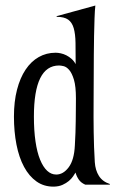

<svg xmlns="http://www.w3.org/2000/svg" viewBox="-20 -678 430 705"><path d="M323.7 -304.7Q323.2 -247.1 324 -192.9Q324.7 -138.7 328.1 -82.5Q330.1 -52.7 343.3 -32Q356.4 -11.2 383.3 -2.4V0H293Q277.3 -6.8 269.3 -18.6Q261.2 -30.3 257.3 -44.4Q254.4 -39.1 248.3 -30.3Q242.2 -21.5 232.7 -13.4Q223.1 -5.4 209.7 0.7Q196.3 6.8 178.2 7.3Q141.6 7.8 114.3 -11.5Q86.9 -30.8 68.4 -65.2Q49.8 -99.6 40.5 -147Q31.2 -194.3 31.2 -250Q31.2 -305.2 42.5 -348.6Q53.7 -392.1 74 -422.4Q94.2 -452.6 122.3 -468.5Q150.4 -484.4 184.1 -484.4Q192.9 -484.4 203.1 -482.2Q213.4 -480 223.6 -474.9Q233.9 -469.7 242.9 -461.7Q252 -453.6 257.8 -442.4Q257.8 -487.8 257.3 -520.5Q256.8 -553.2 250.7 -574.5Q244.6 -595.7 230.2 -606Q215.8 -616.2 188 -616.2V-618.7L330.1 -657.7Q328.1 -640.1 327.1 -610.4Q326.2 -580.6 325.4 -545.9Q324.7 -511.2 324.5 -475.6Q324.2 -439.9 324.2 -410.2ZM186.5 -37.1Q212.4 -37.1 232.4 -64Q252.4 -90.8 254.9 -144.5Q256.3 -168.9 257.1 -190.7Q257.8 -212.4 258.1 -233.2Q258.3 -253.9 258.5 -274.4Q258.8 -294.9 258.8 -316.9Q258.8 -360.8 251.5 -385.3Q244.1 -409.7 234.1 -421.1Q224.1 -432.6 213.6 -435.1Q203.1 -437.5 196.8 -437.5Q104.5 -437.5 104.5 -250Q104.5 -198.2 110.4 -158.4Q116.2 -118.7 127.2 -91.8Q138.2 -64.9 153.1 -51Q168 -37.1 186.5 -37.1Z"/></svg>

Font: Smythe
Style: Regular
Weight: 400
Version: Version 1.000